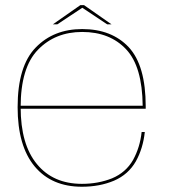

<svg xmlns="http://www.w3.org/2000/svg" viewBox="-20 -706 650 730"><path d="M291.5 4V-7Q182 -7 120.5 -82Q58.5 -156.5 58.5 -298.5Q58.5 -449.5 124.5 -517Q190 -584.5 292.5 -584.5Q398 -584.5 460 -518Q521 -453 522.5 -304H53.5V-292.5H534Q534 -298 534 -301.5Q534 -457 469.5 -526.5Q404.5 -595.5 292.5 -595.5Q184 -595.5 116 -525.5Q47 -455 47 -298.5Q47 -151 112 -73Q176.5 4 291.5 4ZM291.5 -7V4Q359 4 413.5 -19Q468 -42.5 496.5 -92.5Q524 -142 530.5 -204H518.5Q512.5 -146.5 486 -98Q458.5 -50 406 -28Q353.5 -7 291.5 -7ZM181 -613.5H198L293 -676.5L387.5 -613.5H404L299.5 -686.5H285.5Z"/></svg>

Font: Anybody SemiExpanded Thin
Style: Regular
Weight: 250
Width: 6
Version: Version 1.113;gftools[0.9.25]